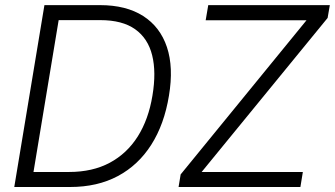

<svg xmlns="http://www.w3.org/2000/svg" viewBox="-20 -748 1339 768"><path d="M260.3 0H74.2L84 -60.1H256.3Q350.1 -60.1 418.9 -96.9Q487.8 -133.8 531 -202.1Q574.2 -270.5 589.8 -365.7Q605.5 -459.5 588.6 -527.1Q571.8 -594.7 520.5 -631.1Q469.2 -667.5 381.3 -667.5H182.1L192.4 -727.5H379.9Q484.4 -727.5 552.5 -684.1Q620.6 -640.6 647.7 -559.6Q674.8 -478.5 655.8 -365.2Q637.2 -251 585.2 -169.2Q533.2 -87.4 451.4 -43.7Q369.6 0 260.3 0ZM224.6 -727.5 104 0H37.1L157.7 -727.5ZM694.3 0 702.6 -50.3 1206.1 -667H802.7L813 -727.5H1299.3L1290.5 -676.3L786.6 -60.1H1191.4L1181.6 0Z"/></svg>

Font: Inter 28pt Light
Style: Italic
Weight: 300
Italic angle: -9.3988°
Designer: Rasmus Andersson
Foundry: rsms
Version: Version 4.001;git-66647c0bb